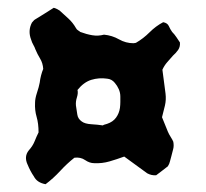

<svg xmlns="http://www.w3.org/2000/svg" viewBox="-20 -540 529 493"><path d="M442 -431Q443 -420 437.5 -412Q432 -404 424 -397Q417 -389 409.5 -380.5Q402 -372 397 -361Q399 -345 401 -330.5Q403 -316 405 -300Q407 -284 403.5 -269Q400 -254 396 -239Q400 -230 403.5 -220.5Q407 -211 411 -202Q414 -195 418.5 -188Q423 -181 425 -176Q427 -165 424.5 -156.5Q422 -148 420 -139Q418 -133 416.5 -126Q415 -119 411 -113Q403 -107 395.5 -101Q388 -95 381 -90Q369 -89 358 -95Q343 -106 328.5 -116.5Q314 -127 299 -138Q280 -131 261 -125.5Q242 -120 222 -121Q210 -121 198.5 -129Q187 -137 171 -135Q152 -120 134.5 -101Q117 -82 97 -67Q75 -71 67 -87Q58 -100 51 -117Q41 -138 54 -154Q64 -165 69 -177.5Q74 -190 79 -200Q79 -223 74 -240Q69 -257 70 -276Q70 -287 75 -302Q80 -317 82 -328Q83 -337 85.5 -346.5Q88 -356 91 -363Q90 -378 83 -389.5Q76 -401 71 -413Q69 -419 65.5 -425Q62 -431 60 -438Q51 -461 62 -482Q64 -484 66 -486.5Q68 -489 70 -490Q82 -497 93.5 -504.5Q105 -512 118 -520Q122 -519 126 -517Q130 -515 133 -513Q144 -503 155.5 -492.5Q167 -482 175 -468Q177 -464 180.5 -462Q184 -460 186 -458Q202 -452 217 -449.5Q232 -447 247 -451Q268 -449 285.5 -439Q303 -429 323 -429Q324 -429 326 -429.5Q328 -430 329 -430Q348 -441 364 -457Q380 -473 399 -483Q410 -481 413.5 -473Q417 -465 422 -458Q428 -452 433 -444.5Q438 -437 442 -431ZM289 -292Q289 -302 285 -311Q281 -320 275 -327Q267 -337 255 -338Q234 -341 214.5 -335Q195 -329 179 -309Q181 -301 177.5 -290Q174 -279 175 -269Q177 -257 178.5 -246Q180 -235 190 -228Q198 -222 214.5 -221Q231 -220 244 -218Q247 -220 250 -220.5Q253 -221 255 -222Q270 -227 278 -238Q286 -249 288 -263Q289 -271 289 -278Q289 -285 289 -292Z"/></svg>

Font: Darumadrop One
Style: Regular
Weight: 400
Version: Version 1.000